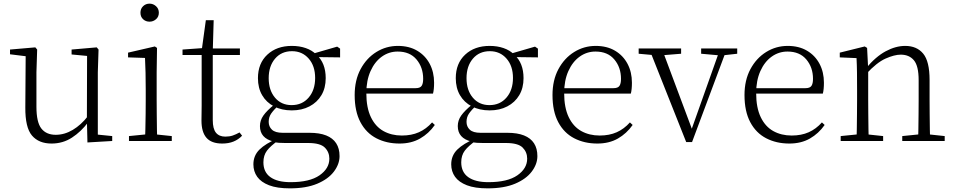

<svg xmlns="http://www.w3.org/2000/svg" viewBox="-20 -774 5242 1054"><path d="M263 14Q193 14 155.5 -30Q118 -74 119 -185L121 -478L140 -463L35 -476V-502L174 -514L184 -502L180 -377V-188Q180 -103 207 -68.5Q234 -34 286 -34Q334 -34 379.5 -61Q425 -88 463 -137L482 -103H464Q425 -51 375 -18.5Q325 14 263 14ZM460 8 457 -116V-117L458 -467L373 -475V-502L511 -514L521 -502L517 -377V-35L596 -27V0Z M688 0V-27L799 -38H818L923 -27V0ZM776 0Q777 -24 778 -64.5Q779 -105 779.5 -149Q780 -193 780 -226V-281Q780 -332 779 -375Q778 -418 776 -456L683 -459V-485L830 -519L842 -511L840 -377V-226Q840 -193 840.5 -149Q841 -105 841.5 -64.5Q842 -24 843 0ZM801 -655Q780 -655 765.5 -668.5Q751 -682 751 -704Q751 -726 765.5 -740Q780 -754 801 -754Q821 -754 836.5 -740Q852 -726 852 -704Q852 -682 836.5 -668.5Q821 -655 801 -655Z M1117 -472V-508H1297V-472ZM1200 14Q1141 14 1113.5 -17.5Q1086 -49 1086 -112Q1086 -135 1086.5 -152.5Q1087 -170 1087 -196V-472H982V-502L1107 -511L1087 -496L1110 -663H1153L1148 -493V-481V-115Q1148 -67 1165.5 -45.5Q1183 -24 1217 -24Q1240 -24 1257.5 -30Q1275 -36 1295 -47L1309 -29Q1289 -8 1262 3Q1235 14 1200 14Z M1571 260Q1501 260 1457 243Q1413 226 1392 196.5Q1371 167 1371 128Q1371 80 1404.5 47Q1438 14 1502 -13L1508 -3Q1465 27 1445.5 53Q1426 79 1426 117Q1426 171 1464.5 198.5Q1503 226 1575 226Q1680 226 1734 188.5Q1788 151 1788 97Q1788 61 1763 36Q1738 11 1671 11H1545Q1528 11 1512 10Q1496 9 1482 5V3Q1407 -15 1407 -82Q1407 -113 1426 -140Q1445 -167 1487 -201V-210L1511 -198Q1482 -170 1468.5 -150.5Q1455 -131 1455 -105Q1455 -79 1473 -62Q1491 -45 1532 -45H1679Q1734 -45 1770.5 -30.5Q1807 -16 1825.5 12.5Q1844 41 1844 83Q1844 127 1813 168Q1782 209 1721.5 234.5Q1661 260 1571 260ZM1582 -168Q1526 -168 1484 -190Q1442 -212 1419 -251.5Q1396 -291 1396 -345Q1396 -426 1447.5 -474Q1499 -522 1582 -522Q1624 -522 1658.5 -510Q1693 -498 1716 -475L1718 -473Q1768 -428 1768 -345Q1768 -291 1744.5 -251.5Q1721 -212 1679 -190Q1637 -168 1582 -168ZM1581 -197Q1639 -197 1674.5 -238.5Q1710 -280 1710 -346Q1710 -412 1674.5 -452.5Q1639 -493 1583 -493Q1525 -493 1490 -452Q1455 -411 1455 -345Q1455 -279 1489.5 -238Q1524 -197 1581 -197ZM1687 -461V-478H1693L1831 -518L1847 -507V-459Z M2173 14Q2102 14 2046 -15Q1990 -44 1958.5 -103.5Q1927 -163 1927 -252Q1927 -334 1959.5 -394.5Q1992 -455 2046 -488.5Q2100 -522 2164 -522Q2226 -522 2270.5 -495.5Q2315 -469 2339 -423.5Q2363 -378 2363 -320Q2363 -283 2357 -260H1957V-290H2262Q2286 -290 2294.5 -302.5Q2303 -315 2303 -341Q2303 -404 2266.5 -447.5Q2230 -491 2163 -491Q2115 -491 2076 -463Q2037 -435 2014 -383.5Q1991 -332 1991 -263Q1991 -183 2016 -131Q2041 -79 2085 -54.5Q2129 -30 2186 -30Q2239 -30 2279.5 -48Q2320 -66 2352 -102L2367 -88Q2334 -41 2286 -13.5Q2238 14 2173 14Z M2657 260Q2587 260 2543 243Q2499 226 2478 196.5Q2457 167 2457 128Q2457 80 2490.5 47Q2524 14 2588 -13L2594 -3Q2551 27 2531.5 53Q2512 79 2512 117Q2512 171 2550.5 198.5Q2589 226 2661 226Q2766 226 2820 188.5Q2874 151 2874 97Q2874 61 2849 36Q2824 11 2757 11H2631Q2614 11 2598 10Q2582 9 2568 5V3Q2493 -15 2493 -82Q2493 -113 2512 -140Q2531 -167 2573 -201V-210L2597 -198Q2568 -170 2554.5 -150.5Q2541 -131 2541 -105Q2541 -79 2559 -62Q2577 -45 2618 -45H2765Q2820 -45 2856.5 -30.5Q2893 -16 2911.5 12.5Q2930 41 2930 83Q2930 127 2899 168Q2868 209 2807.5 234.5Q2747 260 2657 260ZM2668 -168Q2612 -168 2570 -190Q2528 -212 2505 -251.5Q2482 -291 2482 -345Q2482 -426 2533.5 -474Q2585 -522 2668 -522Q2710 -522 2744.5 -510Q2779 -498 2802 -475L2804 -473Q2854 -428 2854 -345Q2854 -291 2830.5 -251.5Q2807 -212 2765 -190Q2723 -168 2668 -168ZM2667 -197Q2725 -197 2760.5 -238.5Q2796 -280 2796 -346Q2796 -412 2760.5 -452.5Q2725 -493 2669 -493Q2611 -493 2576 -452Q2541 -411 2541 -345Q2541 -279 2575.5 -238Q2610 -197 2667 -197ZM2773 -461V-478H2779L2917 -518L2933 -507V-459Z M3259 14Q3188 14 3132 -15Q3076 -44 3044.5 -103.5Q3013 -163 3013 -252Q3013 -334 3045.5 -394.5Q3078 -455 3132 -488.5Q3186 -522 3250 -522Q3312 -522 3356.5 -495.5Q3401 -469 3425 -423.5Q3449 -378 3449 -320Q3449 -283 3443 -260H3043V-290H3348Q3372 -290 3380.5 -302.5Q3389 -315 3389 -341Q3389 -404 3352.5 -447.5Q3316 -491 3249 -491Q3201 -491 3162 -463Q3123 -435 3100 -383.5Q3077 -332 3077 -263Q3077 -183 3102 -131Q3127 -79 3171 -54.5Q3215 -30 3272 -30Q3325 -30 3365.5 -48Q3406 -66 3438 -102L3453 -88Q3420 -41 3372 -13.5Q3324 14 3259 14Z M3747 6 3543 -508H3613L3785 -48H3770L3775 -60L3934 -508H3971L3779 6ZM3486 -479V-508H3719V-479L3608 -470H3585ZM3829 -479V-508H4027V-479L3946 -470H3930Z M4313 14Q4242 14 4186 -15Q4130 -44 4098.5 -103.5Q4067 -163 4067 -252Q4067 -334 4099.5 -394.5Q4132 -455 4186 -488.5Q4240 -522 4304 -522Q4366 -522 4410.5 -495.5Q4455 -469 4479 -423.5Q4503 -378 4503 -320Q4503 -283 4497 -260H4097V-290H4402Q4426 -290 4434.5 -302.5Q4443 -315 4443 -341Q4443 -404 4406.5 -447.5Q4370 -491 4303 -491Q4255 -491 4216 -463Q4177 -435 4154 -383.5Q4131 -332 4131 -263Q4131 -183 4156 -131Q4181 -79 4225 -54.5Q4269 -30 4326 -30Q4379 -30 4419.5 -48Q4460 -66 4492 -102L4507 -88Q4474 -41 4426 -13.5Q4378 14 4313 14Z M4595 0V-27L4705 -38H4725L4828 -27V0ZM4682 0Q4683 -24 4683.5 -64.5Q4684 -105 4684.5 -149Q4685 -193 4685 -226V-281Q4685 -333 4684.5 -375.5Q4684 -418 4682 -455L4590 -459V-485L4727 -519L4740 -511L4746 -393V-392V-226Q4746 -193 4746.5 -149Q4747 -105 4747.5 -64.5Q4748 -24 4749 0ZM4933 0V-27L5042 -38H5063L5166 -27V0ZM5020 0Q5021 -24 5021.5 -64Q5022 -104 5022.5 -148Q5023 -192 5023 -226V-334Q5023 -412 4997 -443Q4971 -474 4925 -474Q4890 -474 4841.5 -452.5Q4793 -431 4735 -368L4725 -398H4733Q4787 -463 4842 -492.5Q4897 -522 4949 -522Q5013 -522 5048 -479.5Q5083 -437 5083 -335V-226Q5083 -192 5083.5 -148Q5084 -104 5084.5 -64Q5085 -24 5086 0Z"/></svg>

Font: Noto Serif HK ExtraLight
Style: Regular
Weight: 200
Designer: Ryoko NISHIZUKA 西塚涼子 (kana & ideographs); Frank Grießhammer (Latin, Greek & Cyrillic); Wenlong ZHANG 张文龙 (bopomofo); San
Foundry: Adobe
Version: Version 2.002-H1;hotconv 1.1.0;makeotfexe 2.6.0